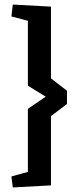

<svg xmlns="http://www.w3.org/2000/svg" viewBox="-20 -704 344 840"><path d="M36 -684 203 -675V-361L273 -307V-249L203 -196V107L36 116L30 68L102 48V-228L180 -281L102 -329V-613L30 -632Z"/></svg>

Font: Grenze Gotisch SemiBold
Style: Regular
Weight: 600
Designer: Renata Polastri
Foundry: Omnibus-Type
Version: Version 1.001